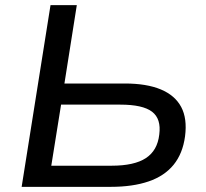

<svg xmlns="http://www.w3.org/2000/svg" viewBox="-20 -725 800 745"><path d="M64 0 176 -705H278L230 -401H464Q549 -401 604 -378Q659 -355 683 -310Q707 -265 698 -196Q689 -129 653.5 -85.5Q618 -42 556.5 -21Q495 0 410 0ZM179 -82H413Q501 -82 546 -111.5Q591 -141 598 -203Q606 -264 570 -291.5Q534 -319 447 -319H217Z"/></svg>

Font: Nunito Sans 10pt SemiExpanded Medium
Style: Italic
Weight: 500
Width: 6
Italic angle: -9°
Designer: Vernon Adams
Foundry: Vernon Adams
Version: Version 3.101;gftools[0.9.27]